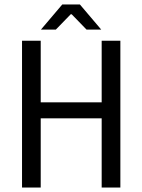

<svg xmlns="http://www.w3.org/2000/svg" viewBox="-20 -843 640 863"><path d="M260 -823H339L435 -710H369L302 -779H298L231 -710H164ZM79 -660H163V-383H437V-660H521V0H437V-311H163V0H79Z"/></svg>

Font: Office Code Pro
Style: Regular
Weight: 400
Designer: Nathan Rutzky & Paul D. Hunt
Foundry: Adobe Systems Incorporated
Version: Version 1.004